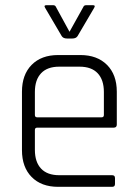

<svg xmlns="http://www.w3.org/2000/svg" viewBox="-20 -723 532 743"><path d="M239 -574Q225 -574 219 -583L155 -692Q148 -703 160 -703H184Q194 -703 196 -697L249 -600L303 -697Q305 -703 315 -703H339Q351 -703 344 -692L280 -583Q274 -574 260 -574ZM414 0H205Q140 0 102.5 -38Q65 -76 65 -142V-368Q65 -434 102.5 -472Q140 -510 205 -510H291Q356 -510 394 -472Q432 -434 432 -368V-241Q432 -229 420 -229H124Q115 -229 115 -220V-143Q115 -96 139 -70.5Q163 -45 209 -45H414Q425 -45 425 -34V-11Q425 0 414 0ZM124 -269H373Q382 -269 382 -278V-367Q382 -414 358 -439.5Q334 -465 288 -465H209Q163 -465 139 -439.5Q115 -414 115 -367V-278Q115 -269 124 -269Z"/></svg>

Font: Rajdhani
Style: Regular
Weight: 400
Designer: Satya Rajpurohit, Jyotish Sonowal
Foundry: Indian Type Foundry
Version: Version 1.201 February 1, 2022